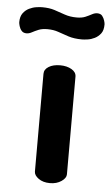

<svg xmlns="http://www.w3.org/2000/svg" viewBox="-117 -736 445 771"><g transform="rotate(5 106.0 -350.5)"><path d="M114 0Q86 0 68 -13Q50 -26 50 -41V-435Q50 -453 68 -464Q86 -475 114 -475Q141 -475 160 -464Q179 -453 179 -435V-41Q179 -26 160 -13Q141 0 114 0ZM192 -586Q160 -586 137 -593.5Q114 -601 94.5 -608Q75 -615 50 -615Q29 -615 14.5 -609Q0 -603 -11 -597Q-22 -591 -32 -591Q-45 -591 -52 -599Q-59 -607 -62 -617.5Q-65 -628 -65 -633Q-65 -656 -55 -669.5Q-45 -683 -30.5 -690Q-16 -697 -1.5 -699Q13 -701 21 -701Q51 -701 72 -694Q93 -687 114.5 -679.5Q136 -672 163 -672Q184 -672 198 -678Q212 -684 223 -690Q234 -696 244 -696Q258 -696 264.5 -687.5Q271 -679 274 -669Q277 -659 277 -654Q277 -630 267 -617Q257 -604 243 -597Q229 -590 214.5 -588Q200 -586 192 -586Z"/></g></svg>

Font: Dosis
Style: Bold
Weight: 700
Designer: EdgarTolentino, PabloImpallari, IginoMarini
Foundry: EdgarTolentino, PabloImpallari, IginoMarini
Version: Version 3.001; ttfautohint (v1.8.2)